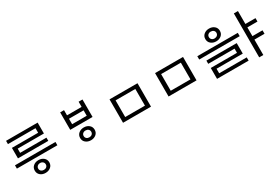

<svg xmlns="http://www.w3.org/2000/svg" viewBox="68 -1956 4830 3360"><g transform="rotate(-30 2483.0 -276.0)"><path d="M412 82Q349 82 307 46.5Q265 11 265 -47Q265 -105 307 -140.5Q349 -176 412 -176Q474 -176 516.5 -140.5Q559 -105 559 -47Q559 11 516.5 46.5Q474 82 412 82ZM412 21Q445 21 466.5 2Q488 -17 488 -47Q488 -78 466.5 -97.5Q445 -117 412 -117Q379 -117 357 -97.5Q335 -78 335 -47Q335 -17 357 2Q379 21 412 21ZM830 -235H12V-302H830ZM731 -381H118V-593H648V-707H729V-531H199V-446H731ZM729 -685H91V-751H729Z M1385 -274Q1448 -274 1490 -238.5Q1532 -203 1532 -145Q1532 -87 1490 -51.5Q1448 -16 1385 -16Q1323 -16 1280.5 -51.5Q1238 -87 1238 -144Q1238 -203 1280.5 -238.5Q1323 -274 1385 -274ZM1385 -213Q1352 -213 1330.5 -194Q1309 -175 1309 -144Q1309 -113 1330.5 -94Q1352 -75 1385 -75Q1419 -75 1440.5 -94Q1462 -113 1462 -144Q1462 -175 1440.5 -194Q1419 -213 1385 -213ZM1160 -709H1238V-604H1533V-709H1611V-356H1160ZM1238 -535V-425H1533V-535Z M2022 -474H2587V-1H2022ZM2504 -406H2105V-69H2504Z M2942 -474H3507V-1H2942ZM3424 -406H3025V-69H3424Z M4148 -677Q4211 -677 4253 -641.5Q4295 -606 4295 -548Q4295 -490 4253 -454.5Q4211 -419 4148 -419Q4086 -419 4043.5 -454.5Q4001 -490 4001 -548Q4001 -606 4043.5 -641.5Q4086 -677 4148 -677ZM4148 -616Q4115 -616 4093.5 -597Q4072 -578 4072 -548Q4072 -517 4093.5 -497.5Q4115 -478 4148 -478Q4181 -478 4203 -497.5Q4225 -517 4225 -548Q4225 -578 4203 -597Q4181 -616 4148 -616ZM3730 -360H4548V-293H3730ZM3829 -214H4442V-2H3912V112H3831V-64H4361V-149H3829ZM3831 90H4469V156H3831Z M4716 -428H4945V-359H4716ZM4716 -182H4945V-112H4716ZM4658 -689H4741V199H4658Z"/></g></svg>

Font: hexkorean15
Style: Book
Weight: 400
Designer: Jelle Bosma - Monotype Design Team
Foundry: Monotype Imaging Inc.
Version: Version 2.003